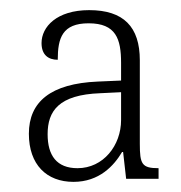

<svg xmlns="http://www.w3.org/2000/svg" viewBox="-20 -739 357 379"><path d="M125 -380C176 -380 205 -412 221 -439H223L229 -386H293V-407C260 -407 256 -415 256 -455V-620C256 -686 224 -719 156 -719C92 -719 62 -686 62 -654C62 -631 75 -621 94 -621C94 -664 103 -693 155 -693C209 -693 219 -662 219 -615V-580L173 -578C80 -574 37 -538 37 -475C37 -414 72 -380 125 -380ZM133 -407C92 -407 74 -432 74 -474C74 -520 96 -552 178 -555L219 -557V-502C219 -452 184 -407 133 -407Z"/></svg>

Font: Noto Serif Sinhala SemiCondensed ExtraLight
Style: Regular
Weight: 200
Width: 4
Designer: Jelle Bosma - Monotype Design Team
Foundry: Monotype Imaging Inc.
Version: Version 2.007